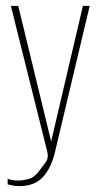

<svg xmlns="http://www.w3.org/2000/svg" viewBox="-20 -515 336 653"><path d="M46 118Q30 118 21 115.5Q12 113 6 112V93Q8 94 17.5 96.5Q27 99 42 99Q58 99 78 93.5Q98 88 115 64Q123 53 134.5 38Q146 23 141 2L17 -495H42L155 -30H153L262 -495H285L168 -2Q155 56 126 87Q97 118 46 118Z"/></svg>

Font: Alumni Sans Thin
Style: Regular
Weight: 100
Designer: Robert E. Leuschke
Foundry: Robert E. Leuschke
Version: Version 1.018